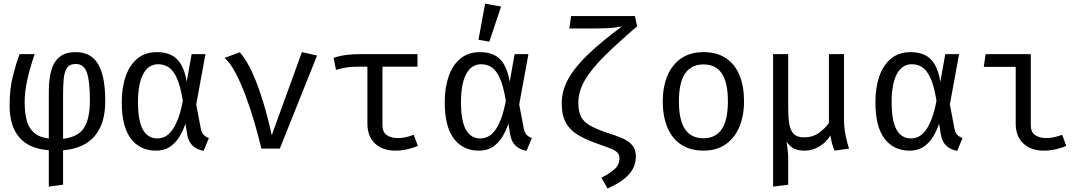

<svg xmlns="http://www.w3.org/2000/svg" viewBox="-20 -828 6040 1070"><path d="M402.5 -537.5Q488 -537.5 527.2 -470Q566.5 -402.5 566.5 -267.5Q566.5 -175 537.5 -116Q508.5 -57 456 -26.8Q403.5 3.5 331.5 9.5V201L252 212V9.5Q139.5 0 86.5 -63.5Q33.5 -127 33.5 -239Q33.5 -331 51.2 -401.8Q69 -472.5 89 -526.5H173Q145 -443.5 131.2 -379.5Q117.5 -315.5 117.5 -259.5Q117.5 -199 129.2 -156Q141 -113 170.2 -87.8Q199.5 -62.5 252 -56V-318.5Q252 -387.5 266 -436.5Q280 -485.5 313 -511.5Q346 -537.5 402.5 -537.5ZM401.5 -471.5Q367 -471.5 352.5 -448Q338 -424.5 334.8 -385.8Q331.5 -347 331.5 -301.5V-54.5Q416.5 -64.5 448.8 -116.2Q481 -168 481 -268Q481 -375.5 464.2 -423.5Q447.5 -471.5 401.5 -471.5Z M855 -537.5Q899.5 -537.5 932.5 -522.2Q965.5 -507 987.8 -471Q1010 -435 1020.5 -372.5L1048 -526.5H1125L1073.5 -246L1099.5 -109.5Q1104 -88.5 1114.2 -77.2Q1124.5 -66 1144 -58.5L1114.5 12.5Q1077 6.5 1053 -16.5Q1029 -39.5 1022.5 -82.5L1013.5 -139Q1000 -98.5 978.8 -64.2Q957.5 -30 926 -9.2Q894.5 11.5 849.5 11.5Q760 11.5 709.2 -55.5Q658.5 -122.5 658.5 -258.5Q658.5 -340 680.5 -403Q702.5 -466 746 -501.8Q789.5 -537.5 855 -537.5ZM861.5 -470Q807.5 -470 778.2 -415.8Q749 -361.5 749 -258.5Q749 -154 776.5 -105.2Q804 -56.5 857.5 -56.5Q876 -56.5 895.5 -64.8Q915 -73 933.8 -95.2Q952.5 -117.5 969.5 -159Q986.5 -200.5 999 -267Q985.5 -348 965.8 -392Q946 -436 920.2 -453Q894.5 -470 861.5 -470Z M1436.5 0Q1420 -70.5 1397.5 -147.2Q1375 -224 1348.5 -295.2Q1322 -366.5 1292.5 -422Q1263 -477.5 1231.5 -505.5L1316.5 -536.5Q1355.5 -492 1388 -419Q1420.5 -346 1447.2 -257.2Q1474 -168.5 1494.5 -74.5L1662.5 -537.5L1747 -518.5L1539.5 0Z M2306.5 -526.5V-456.5H1982.5Q1958 -456.5 1939 -455.2Q1920 -454 1900.2 -450.2Q1880.5 -446.5 1852.5 -438.5L1839 -505.5Q1874 -517.5 1911.8 -522Q1949.5 -526.5 1994.5 -526.5ZM2111.5 -472.5V-130Q2111.5 -91.5 2135.5 -75Q2159.5 -58.5 2197.5 -58.5Q2218.5 -58.5 2241.2 -63.5Q2264 -68.5 2285.5 -77L2308.5 -15.5Q2290.5 -6 2254.8 2.8Q2219 11.5 2183.5 11.5Q2112 11.5 2069.8 -28.2Q2027.5 -68 2027.5 -139.5V-472.5Z M2655 -537.5Q2699.5 -537.5 2732.5 -522.2Q2765.5 -507 2787.8 -471Q2810 -435 2820.5 -372.5L2848 -526.5H2925L2873.5 -246L2899.5 -109.5Q2904 -88.5 2914.2 -77.2Q2924.5 -66 2944 -58.5L2914.5 12.5Q2877 6.5 2853 -16.5Q2829 -39.5 2822.5 -82.5L2813.5 -139Q2800 -98.5 2778.8 -64.2Q2757.5 -30 2726 -9.2Q2694.5 11.5 2649.5 11.5Q2560 11.5 2509.2 -55.5Q2458.5 -122.5 2458.5 -258.5Q2458.5 -340 2480.5 -403Q2502.5 -466 2546 -501.8Q2589.5 -537.5 2655 -537.5ZM2661.5 -470Q2607.5 -470 2578.2 -415.8Q2549 -361.5 2549 -258.5Q2549 -154 2576.5 -105.2Q2604 -56.5 2657.5 -56.5Q2676 -56.5 2695.5 -64.8Q2715 -73 2733.8 -95.2Q2752.5 -117.5 2769.5 -159Q2786.5 -200.5 2799 -267Q2785.5 -348 2765.8 -392Q2746 -436 2720.2 -453Q2694.5 -470 2661.5 -470ZM2683.5 -807.5 2772.5 -791.5 2707 -596 2646.5 -606.5Z M3518.5 -738.5 3530.5 -681.5Q3423 -589 3350 -517Q3277 -445 3240 -382.2Q3203 -319.5 3203 -254.5Q3203 -205.5 3219 -176Q3235 -146.5 3269.5 -127.5Q3304 -108.5 3359.5 -89.5Q3411.5 -73.5 3448 -57.5Q3484.5 -41.5 3504 -18.2Q3523.5 5 3523.5 44.5Q3523.5 101 3484.8 144Q3446 187 3366 222.5L3331.5 162.5Q3375 140.5 3403.5 116Q3432 91.5 3432 53.5Q3432 34.5 3421.2 23Q3410.5 11.5 3386 1.2Q3361.5 -9 3319.5 -23.5Q3250.5 -47 3204 -74.2Q3157.5 -101.5 3134 -143.2Q3110.5 -185 3110.5 -252Q3110.5 -321.5 3146.5 -387.2Q3182.5 -453 3257.2 -524.8Q3332 -596.5 3448.5 -682.5Q3435.5 -677.5 3408.5 -674.5Q3381.5 -671.5 3352 -670.5Q3322.5 -669.5 3302.5 -669.5H3152.5L3163 -738.5Z M3901 -537.5Q3975.5 -537.5 4025.8 -503.8Q4076 -470 4101.2 -408.5Q4126.5 -347 4126.5 -263.5Q4126.5 -183 4100.5 -121Q4074.5 -59 4024.2 -23.8Q3974 11.5 3900 11.5Q3826 11.5 3775.5 -22.5Q3725 -56.5 3699.2 -118.2Q3673.5 -180 3673.5 -262.5Q3673.5 -344 3699.5 -406Q3725.5 -468 3776.2 -502.8Q3827 -537.5 3901 -537.5ZM3901 -469Q3833 -469 3798.2 -418.8Q3763.5 -368.5 3763.5 -262.5Q3763.5 -158.5 3797.8 -108Q3832 -57.5 3900 -57.5Q3968 -57.5 4002.2 -108Q4036.5 -158.5 4036.5 -263.5Q4036.5 -368.5 4002.5 -418.8Q3968.5 -469 3901 -469Z M4683.5 -526.5V-167.5Q4683.5 -116 4692.5 -73.2Q4701.5 -30.5 4711.5 0L4632 11.5Q4624 -1.5 4617.2 -27.8Q4610.5 -54 4608 -73Q4584.5 -34.5 4545.5 -11.5Q4506.5 11.5 4467 11.5Q4427 11.5 4404.8 0.2Q4382.5 -11 4363.5 -38.5Q4367 -12 4369.8 10.2Q4372.5 32.5 4372.5 48.5V201.5L4288.5 212V-526.5H4372.5V-231.5Q4372.5 -179 4378 -141Q4383.5 -103 4402.5 -82.8Q4421.5 -62.5 4461 -62.5Q4508.5 -62.5 4542.8 -86.8Q4577 -111 4599.5 -142.5V-526.5Z M5055 -537.5Q5099.5 -537.5 5132.5 -522.2Q5165.5 -507 5187.8 -471Q5210 -435 5220.5 -372.5L5248 -526.5H5325L5273.5 -246L5299.5 -109.5Q5304 -88.5 5314.2 -77.2Q5324.5 -66 5344 -58.5L5314.5 12.5Q5277 6.5 5253 -16.5Q5229 -39.5 5222.5 -82.5L5213.5 -139Q5200 -98.5 5178.8 -64.2Q5157.5 -30 5126 -9.2Q5094.5 11.5 5049.5 11.5Q4960 11.5 4909.2 -55.5Q4858.5 -122.5 4858.5 -258.5Q4858.5 -340 4880.5 -403Q4902.5 -466 4946 -501.8Q4989.5 -537.5 5055 -537.5ZM5061.5 -470Q5007.5 -470 4978.2 -415.8Q4949 -361.5 4949 -258.5Q4949 -154 4976.5 -105.2Q5004 -56.5 5057.5 -56.5Q5076 -56.5 5095.5 -64.8Q5115 -73 5133.8 -95.2Q5152.5 -117.5 5169.5 -159Q5186.5 -200.5 5199 -267Q5185.5 -348 5165.8 -392Q5146 -436 5120.2 -453Q5094.5 -470 5061.5 -470Z M5640.5 -455.5H5462.5L5472.5 -526.5H5724.5V-130Q5724.5 -91.5 5749 -75Q5773.5 -58.5 5811.5 -58.5Q5832.5 -58.5 5855.2 -63.5Q5878 -68.5 5899.5 -77L5922 -15.5Q5904.5 -6 5868.8 2.8Q5833 11.5 5797 11.5Q5726 11.5 5683.2 -28.2Q5640.5 -68 5640.5 -139.5Z"/></svg>

Font: Fast_Mono
Style: Regular
Weight: 400
Monospace: yes
Designer: Carrois Corporate, Edenspiekermann AG, Nikita Prokopov
Foundry: Carrois Corporate, Edenspiekermann AG, Nikita Prokopov
Version: Version 5.002